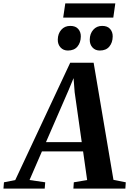

<svg xmlns="http://www.w3.org/2000/svg" viewBox="-96 -1118 765 1138"><path d="M-75.5 0 -72.5 -37.5 -5.5 -51 320 -746H459L576.5 -52L649.5 -37.5L647 0H339L341.5 -37.5L420.5 -51L396.5 -220.5H152.5L79 -51L172 -37.5L169 0ZM176.5 -275.5H388.5L346.5 -571.5L340 -655L310 -582.5ZM306.5 -818.5Q279.5 -818.5 262.8 -836.8Q246 -855 246.5 -883.5Q247 -918.5 267.2 -941.5Q287.5 -964.5 320.5 -964.5Q352 -964.5 367.8 -946.2Q383.5 -928 383 -901.5Q382.5 -865.5 363 -842Q343.5 -818.5 306.5 -818.5ZM495.5 -818.5Q468.5 -818.5 452 -836.8Q435.5 -855 436 -883.5Q436.5 -918.5 456.8 -941.5Q477 -964.5 509.5 -964.5Q541 -964.5 556.8 -946.2Q572.5 -928 572 -901.5Q571.5 -865.5 552 -842Q532.5 -818.5 495.5 -818.5ZM291 -1098H587.5L575.5 -1013.5H278.5Z"/></svg>

Font: Merriweather 60pt
Style: Bold Italic
Weight: 700
Italic angle: -7.8°
Version: Version 2.101